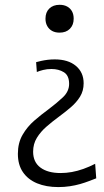

<svg xmlns="http://www.w3.org/2000/svg" viewBox="-20 -568 432 800"><path d="M223 211.5Q172.5 211.5 134.5 195.8Q96.5 180 75.5 149.2Q54.5 118.5 54.5 73Q54.5 27.5 74 -6.2Q93.5 -40 123 -65.5Q152.5 -91 182 -112.5Q216 -138 242 -162.5Q268 -187 268 -218.5Q268 -253.5 246.2 -267Q224.5 -280.5 194.5 -280.5Q175.5 -280.5 159.8 -276.5Q144 -272.5 133.5 -268L130.5 -309Q139 -311.5 151.5 -314.2Q164 -317 178.5 -318.8Q193 -320.5 208 -320.5Q264 -320.5 296.2 -293.5Q328.5 -266.5 328.5 -221Q328.5 -189.5 313.5 -165.2Q298.5 -141 274.8 -120.8Q251 -100.5 224.5 -81Q198 -61.5 173.8 -40.5Q149.5 -19.5 133.8 6Q118 31.5 118 64Q118 107.5 148.5 130.2Q179 153 232.5 153Q255.5 153 279.2 148.8Q303 144.5 327.5 135.8Q352 127 376.5 114.5L381 175Q368 180 351 186.5Q334 193 314 198.8Q294 204.5 271 208Q248 211.5 223 211.5ZM228 -432Q210 -432 197 -439.2Q184 -446.5 176.8 -459.5Q169.5 -472.5 169.5 -490Q169.5 -517 185.5 -532.5Q201.5 -548 228.5 -548Q246.5 -548 259.8 -540.8Q273 -533.5 280 -520.8Q287 -508 287 -490Q287 -464 271.2 -448Q255.5 -432 228 -432Z"/></svg>

Font: Commissioner Thin Light
Style: Regular
Weight: 300
Version: Version 1.000